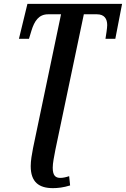

<svg xmlns="http://www.w3.org/2000/svg" viewBox="-20 -734 652 994"><path d="M254 240C278 240 308 237 343 226L338 178C324 183 306 187 293 187C268 187 253 176 253 134C253 110 260 77 267 40L414 -660H482C520 -660 535 -637 535 -604C535 -589 529 -551 526 -533H577L612 -714H122L78 -533H130L143 -576C158 -624 180 -660 229 -660H296L151 33C145 64 139 98 139 126C139 209 182 240 254 240Z"/></svg>

Font: Noto Serif Condensed Semi
Style: Italic
Weight: 600
Width: 3
Italic angle: -12°
Designer: Monotype Design Team
Foundry: Monotype Imaging Inc.
Version: Version 1.901